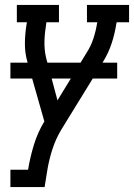

<svg xmlns="http://www.w3.org/2000/svg" viewBox="-20 -550 541 775"><path d="M22 205V135H93L94 131Q102 83 117 34Q132 -15 159 -60L91 -299Q80 -336 80.5 -376Q81 -416 88 -457L89 -460H48V-530H218V-460H167V-457Q164 -439 162 -421Q160 -403 159.5 -385.5Q159 -368 160.5 -351Q162 -334 166 -317L212 -145L329 -336Q347 -364 357 -394.5Q367 -425 372 -457L373 -460H331V-530H501V-460H451L450 -457Q444 -416 431 -376Q418 -336 395 -299L227 -26Q205 11 192 51Q179 91 172 131L160 205ZM22 -233V-297H453V-233Z"/></svg>

Font: Iosevka Curly Slab Oblique
Style: Regular
Weight: 400
Italic angle: -9°
Monospace: yes
Designer: Belleve Invis
Foundry: Belleve Invis
Version: Version 11.1.0; ttfautohint (v1.8.3)